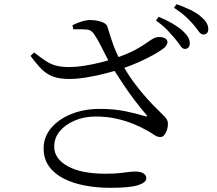

<svg xmlns="http://www.w3.org/2000/svg" viewBox="-20 -850 1040 919"><path d="M864.3 -615.8Q853.6 -616 843.5 -630.8Q833.4 -645.5 817.7 -664.8Q802.3 -683.5 780.8 -706Q759.4 -728.6 726.5 -751.6L739.3 -769.7Q778.5 -753.4 806.8 -736.6Q835.2 -719.8 854.6 -702.4Q872.8 -685.4 880.7 -671.4Q888.5 -657.4 888.3 -641.8Q888.3 -629.6 881.8 -622.7Q875.4 -615.8 864.3 -615.8ZM508.1 49Q445.7 49 388.4 38.4Q331 27.9 286.1 5.3Q241.1 -17.2 214.9 -53.2Q188.8 -89.3 188.8 -140Q188.8 -194.1 224.2 -236.6Q259.6 -279.2 320.8 -304Q381.9 -328.8 457.8 -328.8Q529.3 -328.8 585.7 -316.4Q642.1 -304 676 -293.5Q690.4 -289.7 681 -299.9Q653.5 -331.8 625.5 -368.7Q597.5 -405.6 570.4 -446.1Q543.3 -486.5 517.2 -527.6Q500.8 -555.9 486.2 -584.7Q471.5 -613.5 457.9 -640.1Q444.3 -666.7 430.1 -686.9Q417.1 -706.9 395.5 -708.7Q373.9 -710.5 330.7 -710L326.9 -729.3Q352.2 -741.8 373.5 -748Q394.7 -754.2 411.2 -754.2Q438.5 -754.2 463.8 -746.1Q489 -737.9 493.3 -724.2Q501.5 -698.9 510 -671.3Q518.6 -643.6 531.2 -612.4Q543.9 -581.3 564 -545.2Q587.9 -500.9 618 -459.4Q648.2 -417.8 682.2 -380Q716.2 -342.1 750.9 -309Q768.7 -292 775.8 -282.3Q782.9 -272.5 783.7 -259.6Q784.5 -245.9 779.9 -230.5Q775.4 -215.1 767.2 -204.6Q759.1 -194.1 747.9 -194.1Q732.2 -194.1 718.9 -203.8Q705.6 -213.4 684.3 -225.1Q655 -242.1 617.3 -257.3Q579.5 -272.6 534.9 -282.4Q490.2 -292.3 438.5 -292.3Q383 -292.3 337.8 -273.1Q292.6 -253.9 266 -221.7Q239.4 -189.5 239.4 -147.9Q239.4 -90.7 303.7 -54.6Q368.1 -18.5 484.4 -18.5Q523.2 -18.5 548.6 -21.1Q574 -23.7 592.7 -26.3Q611.3 -28.9 628.4 -28.9Q651.4 -28.9 665.9 -20.5Q680.4 -12.1 680.4 3.6Q680.4 23.4 641.2 36.2Q602 49 508.1 49ZM312.7 -472Q265.2 -471.8 234 -483.5Q202.8 -495.1 178.3 -519.8Q153.9 -544.4 126 -582.7L143.7 -598.8Q174.5 -574.7 197.7 -559Q220.9 -543.4 247.2 -536.2Q273.5 -529 312.8 -529Q344 -529.2 383.8 -535.3Q423.5 -541.5 463.1 -551.5Q502.6 -561.5 532.5 -571.6Q594.3 -593.2 629.4 -612.4Q664.5 -631.7 683.8 -646.1Q703.1 -660.5 718 -667.7Q732.5 -674.2 750.5 -672.4Q768.4 -670.7 776.9 -661Q783.8 -652.4 780.1 -641.4Q776.5 -630.5 766 -620.8Q750 -607.7 718.1 -589.5Q686.2 -571.3 644.7 -552.8Q603.3 -534.3 557.7 -519.3Q527.5 -509.5 484.4 -498.5Q441.4 -487.4 396.4 -479.8Q351.4 -472.2 312.7 -472ZM953.9 -684.9Q941.1 -684.9 931.4 -699.4Q921.7 -713.9 905.3 -732.9Q888.6 -752.3 868.1 -771.1Q847.6 -789.8 812.7 -812.8L825.3 -830.1Q863.9 -816.2 892.8 -802Q921.7 -787.9 939 -772.7Q959.6 -755.7 968.3 -741Q976.9 -726.3 976.9 -710.7Q976.9 -698.2 970.9 -691.5Q964.8 -684.9 953.9 -684.9Z"/></svg>

Font: Noto Serif KR ExtraLight
Style: Regular
Weight: 200
Designer: Ryoko NISHIZUKA 西塚涼子 (kana & ideographs); Frank Grießhammer (Latin, Greek & Cyrillic); Wenlong ZHANG 张文龙 (bopomofo); San
Foundry: Adobe
Version: Version 2.002-H1;hotconv 1.1.0;makeotfexe 2.6.0